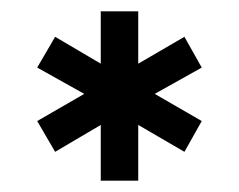

<svg xmlns="http://www.w3.org/2000/svg" viewBox="-20 -720 417 335"><path d="M76.2 -455.1 44.9 -508.8 127 -556.2 44.9 -602.1 76.2 -655.8 155.8 -608.9V-700.2H221.2V-608.9L301.8 -655.8L332 -602.1L250 -556.2L332 -508.8L301.8 -455.1L221.2 -502V-404.8H155.8V-502Z"/></svg>

Font: D-DIN-PRO Medium
Style: Regular
Weight: 500
Designer: datto
Foundry: CyberFei
Version: Version 1.000;hotconv 1.0.109;makeotfexe 2.5.65596